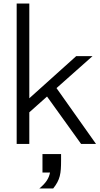

<svg xmlns="http://www.w3.org/2000/svg" viewBox="-20 -820 567 1094"><path d="M75 0H147V-180L248 -270L442 0H527L302 -318L507 -500H414L147 -260V-800H75ZM222 163H265C259 195 243 222 204 254H283C323 204 328 169 328 94V58H222Z"/></svg>

Font: Absans
Style: Regular
Weight: 400
Designer: Valerio Monopoli
Version: Version 1.200;Glyphs 3.2 (3217)